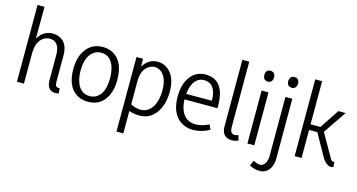

<svg xmlns="http://www.w3.org/2000/svg" viewBox="-92 -1105 3182 1710"><g transform="rotate(15 1499.0 -250.0)"><path d="M458 -42Q423.8 -38.1 417 -65.4Q415 -77.1 415 -94.7V-334Q415 -453.1 332 -486.3Q305.7 -497.1 273.4 -497.1Q188.5 -497.1 141.6 -418.9Q139.6 -416 138.7 -414.1L139.6 -708H75.2V0H139.6V-277.3Q139.6 -387.7 203.1 -429.7Q229.5 -446.3 258.8 -446.3Q325.2 -446.3 344.7 -378.9Q351.6 -355.5 351.6 -328.1V-88.9Q351.6 8.8 433.6 8.8Q446.3 7.8 460.9 5.9Z M732.4 -43.9Q644.5 -43.9 612.3 -139.6Q596.7 -184.6 596.7 -243.2Q596.7 -369.1 662.1 -419.9Q694.3 -444.3 734.4 -444.3Q822.3 -444.3 854.5 -344.7Q868.2 -299.8 868.2 -243.2Q868.2 -109.4 797.9 -62.5Q768.6 -43.9 732.4 -43.9ZM736.3 -497.1Q622.1 -497.1 566.4 -397.5Q530.3 -333 530.3 -243.2Q530.3 -76.2 627.9 -17.6Q671.9 8.8 730.5 8.8Q850.6 8.8 903.3 -96.7Q934.6 -158.2 934.6 -243.2Q934.6 -407.2 841.8 -467.8Q796.9 -497.1 736.3 -497.1Z M1202.1 -43.9Q1156.2 -44.9 1110.4 -68.4V-284.2Q1110.4 -385.7 1171.9 -426.8Q1198.2 -444.3 1227.5 -444.3Q1288.1 -444.3 1322.3 -380.9Q1346.7 -335 1346.7 -266.6Q1346.7 -123 1275.4 -68.4Q1243.2 -43.9 1202.1 -43.9ZM1109.4 199.2V-7.8Q1156.2 8.8 1205.1 8.8Q1313.5 8.8 1371.1 -89.8Q1413.1 -162.1 1413.1 -267.6Q1413.1 -403.3 1335.9 -464.8Q1293.9 -497.1 1241.2 -497.1Q1156.2 -496.1 1108.4 -416L1106.4 -488.3H1046.9L1045.9 199.2Z M1850.6 -32.2 1831.1 -77.1Q1766.6 -44.9 1709 -44.9Q1612.3 -44.9 1575.2 -137.7Q1558.6 -179.7 1557.6 -234.4H1861.3V-258.8Q1859.4 -496.1 1684.6 -497.1Q1581.1 -497.1 1528.3 -404.3Q1491.2 -339.8 1491.2 -246.1Q1491.2 -84 1589.8 -21.5Q1637.7 8.8 1701.2 8.8Q1777.3 7.8 1850.6 -32.2ZM1683.6 -445.3Q1768.6 -445.3 1790 -347.7Q1795.9 -319.3 1795.9 -286.1L1559.6 -285.2Q1572.3 -411.1 1646.5 -439.5Q1664.1 -445.3 1683.6 -445.3Z M2056.6 8.8Q2083 8.8 2117.2 -3.9L2103.5 -51.8Q2086.9 -43.9 2069.3 -43.9Q2028.3 -45.9 2027.3 -100.6V-708H1963.9V-93.8Q1963.9 -14.6 2024.4 3.9Q2040 8.8 2056.6 8.8Z M2263.7 0V-488.3H2200.2V0ZM2277.3 -629.9Q2277.3 -668.9 2245.1 -677.7Q2239.3 -679.7 2232.4 -679.7Q2198.2 -679.7 2189.5 -646.5Q2187.5 -637.7 2187.5 -629.9Q2187.5 -590.8 2217.8 -581.1Q2225.6 -579.1 2232.4 -579.1Q2265.6 -579.1 2275.4 -612.3Q2277.3 -621.1 2277.3 -629.9Z M2483.4 62.5V-488.3H2419.9V64.5Q2412.1 148.4 2357.4 154.3Q2328.1 153.3 2294.9 133.8L2272.5 182.6Q2319.3 208 2364.3 208Q2437.5 208 2467.8 140.6Q2483.4 106.4 2483.4 62.5ZM2498 -631.8Q2498 -668 2467.8 -678.7Q2460 -680.7 2453.1 -680.7Q2419.9 -680.7 2410.2 -649.4Q2407.2 -640.6 2407.2 -631.8Q2407.2 -591.8 2439.5 -583Q2446.3 -581.1 2452.1 -581.1Q2486.3 -581.1 2495.1 -613.3Q2498 -623 2498 -631.8Z M2967.8 8.8Q2981.4 8.8 2994.1 5.9L2991.2 -41H2980.5Q2965.8 -41 2953.1 -61.5Q2951.2 -65.4 2949.2 -69.3L2831.1 -276.4L2974.6 -488.3H2908.2L2790 -310.5H2699.2V-708H2635.7V0H2699.2V-258.8H2775.4L2896.5 -43Q2931.6 5.9 2967.8 8.8Z"/></g></svg>

Font: Yaldevi Colombo
Style: Regular
Weight: 400
Designer: Sol Matas, Denzil Rajitha, Kosala Senevirathne and Pathum Egodawatta
Foundry: Mooniak
Version: Version 1.020 ; ttfautohint (v1.6)